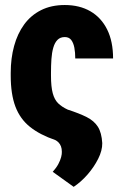

<svg xmlns="http://www.w3.org/2000/svg" viewBox="-20 -558 476 761"><path d="M236.8 -538.1Q295.4 -538.1 338.4 -513.2Q381.3 -488.3 404.8 -440.9Q428.2 -393.6 428.2 -326.2H278.3Q278.3 -350.1 274.7 -369.1Q271 -388.2 262.2 -399.7Q253.4 -411.1 236.8 -411.1Q218.8 -411.1 207.8 -399.9Q196.8 -388.7 191.2 -368.9Q185.5 -349.1 183.8 -323.7Q182.1 -298.3 182.1 -269.5V-258.3Q182.1 -214.4 189 -188.7Q195.8 -163.1 210.4 -148.7Q225.1 -134.3 248.5 -123.5Q293.9 -108.9 323.5 -94Q353 -79.1 367.9 -55.7Q382.8 -32.2 385.3 9.3Q385.7 38.6 369.1 71.5Q352.5 104.5 326.9 133.8Q301.3 163.1 272 182.6L189 123Q203.1 107.4 211.2 92.3Q219.2 77.1 222.4 64.5Q225.6 51.8 225.1 43.5Q225.1 31.2 221.7 22.2Q218.3 13.2 212.2 6.8Q206.1 0.5 199.2 -2.9Q138.7 -23.4 99.1 -54.9Q59.6 -86.4 41 -135.7Q22.5 -185.1 22.5 -258.3V-269.5Q22.5 -326.7 35.9 -375.7Q49.3 -424.8 75.9 -461.2Q102.5 -497.6 142.8 -517.8Q183.1 -538.1 236.8 -538.1Z"/></svg>

Font: Roboto Condensed Black
Style: Regular
Weight: 900
Designer: Christian Robertson
Foundry: Google
Version: Version 3.008; 2023